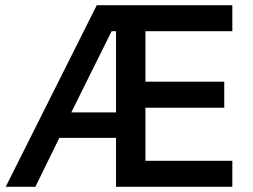

<svg xmlns="http://www.w3.org/2000/svg" viewBox="-20 -718 973 738"><path d="M426 -188H208L116 0H2L352 -698H873V-598H539V-404H842V-304H539V-100H873V0H426ZM409 -598 254 -286H426V-598Z"/></svg>

Font: Plexus Sans Medium
Style: Regular
Weight: 500
Version: Version 2.001;PS 002.001;hotconv 1.0.70;makeotf.lib2.5.58329